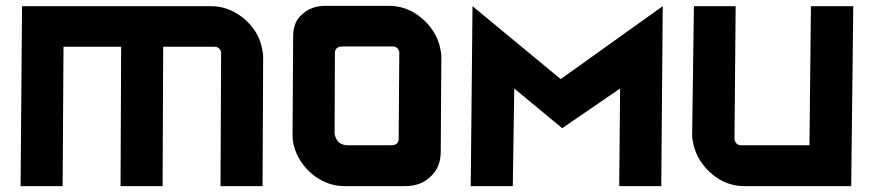

<svg xmlns="http://www.w3.org/2000/svg" viewBox="-20 -633 2972 653"><path d="M535 -474 533 0H390L392 -474H196L193 0H50L55 -612H698Q756 -612 806 -573Q857 -531 870 -474Q875 -452 875 -439L873 0H730L732 -452Q733 -453 732 -456Q727 -474 709 -474Z M977 -509Q977 -558 1007 -584Q1039 -613 1085 -613H1304Q1363 -613 1411 -574Q1461 -533 1476 -475Q1481 -453 1481 -440L1479 -117Q1479 -64 1445 -33Q1412 0 1358 0H1152Q1093 0 1044 -39Q994 -80 979 -139Q975 -154 975 -173ZM1118 -182Q1118 -177 1119 -173Q1128 -139 1163 -139H1310Q1338 -139 1336 -165L1338 -453V-457Q1333 -475 1315 -475H1146Q1117 -475 1119 -449Z M2086 0 2089 -332 1892 -197 1729 -332 1724 0H1581L1587 -612L1887 -364L2234 -612L2229 0Z M2511 0Q2452 0 2404 -39Q2354 -80 2339 -139Q2337 -149 2335.5 -157Q2334 -165 2334 -173L2340 -612H2482L2478 -160L2479 -156Q2484 -139 2500 -139H2733L2738 -612H2882L2875 0Z"/></svg>

Font: Covid19
Style: Regular
Weight: 400
Designer: Peter Wiegel
Foundry: (c) CAT - Ing. Peter Wiegel.  for Rudolf Maass + Partner GmbH
Version: Version 001.000